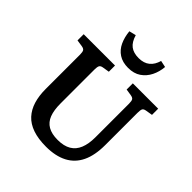

<svg xmlns="http://www.w3.org/2000/svg" viewBox="-252 -1115 1296 1296"><g transform="rotate(45 396.0 -466.5)"><path d="M399 14Q324 14 271 -4.5Q218 -23 185.5 -58.5Q153 -94 137.5 -144.5Q122 -195 122 -260V-588Q122 -614 115.5 -624Q109 -634 89 -637L42 -644V-703H341V-644L292 -636Q274 -633 268 -622.5Q262 -612 262 -586V-262Q262 -198 278 -156.5Q294 -115 329.5 -94.5Q365 -74 422 -74Q481 -74 518 -96Q555 -118 572.5 -161Q590 -204 590 -266V-588Q590 -614 583.5 -624Q577 -634 556 -637L511 -644V-703H753V-644L705 -636Q686 -633 680 -623Q674 -613 674 -584V-277Q674 -179 643 -114.5Q612 -50 550.5 -18Q489 14 399 14ZM414 -754Q361 -754 325 -777.5Q289 -801 270 -842Q251 -883 246 -935L295 -947Q310 -896 339.5 -873.5Q369 -851 418 -851Q467 -851 497 -875.5Q527 -900 539 -945L587 -935Q583 -886 562.5 -845Q542 -804 505.5 -779Q469 -754 414 -754Z"/></g></svg>

Font: Literata 18pt SemiBold
Style: Regular
Weight: 600
Designer: Latin by Veronika Burian and Jose Scaglione. Greek by Irene Vlachou. Cyrillic by Vera Evstafieva.
Foundry: TypeTogether
Version: Version 3.103;gftools[0.9.29]